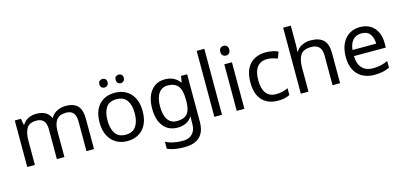

<svg xmlns="http://www.w3.org/2000/svg" viewBox="-80 -1328 4493 2136"><g transform="rotate(-15 2166.5 -260.0)"><path d="M673 -546Q764 -546 809 -499.5Q854 -453 854 -349V0H767V-345Q767 -472 658 -472Q580 -472 546.5 -427Q513 -382 513 -296V0H426V-345Q426 -472 316 -472Q235 -472 204 -422Q173 -372 173 -278V0H85V-536H156L169 -463H174Q199 -505 241.5 -525.5Q284 -546 332 -546Q458 -546 496 -456H501Q528 -502 574.5 -524Q621 -546 673 -546Z M1486 -269Q1486 -136 1418.5 -63Q1351 10 1236 10Q1165 10 1109.5 -22.5Q1054 -55 1022 -117.5Q990 -180 990 -269Q990 -402 1057 -474Q1124 -546 1239 -546Q1312 -546 1367.5 -513.5Q1423 -481 1454.5 -419.5Q1486 -358 1486 -269ZM1081 -269Q1081 -174 1118.5 -118.5Q1156 -63 1238 -63Q1319 -63 1357 -118.5Q1395 -174 1395 -269Q1395 -364 1357 -418Q1319 -472 1237 -472Q1155 -472 1118 -418Q1081 -364 1081 -269ZM1098 -681Q1098 -707 1112 -718.5Q1126 -730 1145 -730Q1164 -730 1178 -718.5Q1192 -707 1192 -681Q1192 -656 1178 -643.5Q1164 -631 1145 -631Q1126 -631 1112 -643.5Q1098 -656 1098 -681ZM1286 -681Q1286 -707 1299.5 -718.5Q1313 -730 1332 -730Q1351 -730 1365 -718.5Q1379 -707 1379 -681Q1379 -656 1365 -643.5Q1351 -631 1332 -631Q1313 -631 1299.5 -643.5Q1286 -656 1286 -681Z M1815 -546Q1868 -546 1910.5 -526Q1953 -506 1983 -465H1988L2000 -536H2070V9Q2070 124 2011.5 182Q1953 240 1830 240Q1712 240 1637 206V125Q1716 167 1835 167Q1904 167 1943.5 126.5Q1983 86 1983 16V-5Q1983 -17 1984 -39.5Q1985 -62 1986 -71H1982Q1928 10 1816 10Q1712 10 1653.5 -63Q1595 -136 1595 -267Q1595 -395 1653.5 -470.5Q1712 -546 1815 -546ZM1827 -472Q1760 -472 1723 -418.5Q1686 -365 1686 -266Q1686 -167 1722.5 -114.5Q1759 -62 1829 -62Q1910 -62 1947 -105.5Q1984 -149 1984 -246V-267Q1984 -377 1946 -424.5Q1908 -472 1827 -472Z M2328 0H2240V-760H2328Z M2543 -737Q2563 -737 2578.5 -723.5Q2594 -710 2594 -681Q2594 -653 2578.5 -639Q2563 -625 2543 -625Q2521 -625 2506 -639Q2491 -653 2491 -681Q2491 -710 2506 -723.5Q2521 -737 2543 -737ZM2586 -536V0H2498V-536Z M2971 10Q2900 10 2844.5 -19Q2789 -48 2757.5 -109Q2726 -170 2726 -265Q2726 -364 2759 -426Q2792 -488 2848.5 -517Q2905 -546 2977 -546Q3018 -546 3056 -537.5Q3094 -529 3118 -517L3091 -444Q3067 -453 3035 -461Q3003 -469 2975 -469Q2817 -469 2817 -266Q2817 -169 2855.5 -117.5Q2894 -66 2970 -66Q3014 -66 3047.5 -75Q3081 -84 3109 -97V-19Q3082 -5 3049.5 2.5Q3017 10 2971 10Z M3324 -537Q3324 -497 3319 -462H3325Q3351 -503 3395.5 -524Q3440 -545 3492 -545Q3590 -545 3639 -498.5Q3688 -452 3688 -349V0H3601V-343Q3601 -472 3481 -472Q3391 -472 3357.5 -421.5Q3324 -371 3324 -277V0H3236V-760H3324Z M4061 -546Q4130 -546 4179.5 -516Q4229 -486 4255.5 -431.5Q4282 -377 4282 -304V-251H3915Q3917 -160 3961.5 -112.5Q4006 -65 4086 -65Q4137 -65 4176.5 -74.5Q4216 -84 4258 -102V-25Q4217 -7 4177 1.5Q4137 10 4082 10Q4006 10 3947.5 -21Q3889 -52 3856.5 -113.5Q3824 -175 3824 -264Q3824 -352 3853.5 -415Q3883 -478 3936.5 -512Q3990 -546 4061 -546ZM4060 -474Q3997 -474 3960.5 -433.5Q3924 -393 3917 -321H4190Q4189 -389 4158 -431.5Q4127 -474 4060 -474Z"/></g></svg>

Font: Noto Sans Tagalog
Style: Regular
Weight: 400
Designer: Monotype Design Team
Foundry: Monotype Imaging Inc.
Version: Version 2.001; ttfautohint (v1.8.4.7-5d5b)